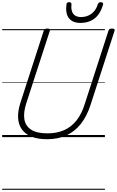

<svg xmlns="http://www.w3.org/2000/svg" viewBox="-20 -1263 1076 1768"><path d="M414 19Q326 19 268 -5.5Q210 -30 179.5 -74.5Q149 -119 146.5 -180.5Q144 -242 168 -317L383 -981Q386 -991 393 -995.5Q400 -1000 416 -1000Q430 -1000 436.5 -995.5Q443 -991 439 -980L222 -312Q194 -226 204.5 -164Q215 -102 267.5 -68.5Q320 -35 417 -35Q504 -35 570.5 -64.5Q637 -94 684.5 -154Q732 -214 760 -304L979 -981Q983 -991 989.5 -995.5Q996 -1000 1012 -1000Q1041 -1000 1035 -980L815 -301Q781 -194 725 -123Q669 -52 591.5 -16.5Q514 19 414 19ZM721 -1052Q649 -1052 615 -1095Q581 -1138 592 -1223Q593 -1233 599 -1238Q605 -1243 617 -1243Q628 -1243 633.5 -1238Q639 -1233 638 -1223Q632 -1164 655 -1135Q678 -1106 726 -1106Q782 -1106 822.5 -1136.5Q863 -1167 880 -1222Q885 -1234 891 -1238.5Q897 -1243 908 -1243Q920 -1243 926 -1237Q932 -1231 929 -1221Q912 -1162 882.5 -1124.5Q853 -1087 812 -1069.5Q771 -1052 721 -1052ZM0 475H946V485H0ZM0 -20H946V0H0ZM0 -505H946V-500H0ZM0 -995H946V-985H0Z"/></svg>

Font: Playwrite CZ Guides
Style: Regular
Weight: 400
Designer: Veronika Burian, José Scaglione
Foundry: TypeTogether
Version: Version 1.003